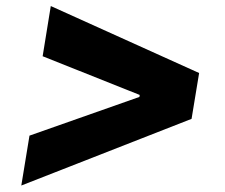

<svg xmlns="http://www.w3.org/2000/svg" viewBox="-20 -603 727 620"><path d="M598.6 -219.2 48.8 -3.9 75.2 -165 430.2 -290 431.2 -296.4 117.7 -421.4 144 -583.5 623 -367.2Z"/></svg>

Font: Inter Extra Bold
Style: Italic
Weight: 800
Italic angle: -9.39999°
Designer: Rasmus Andersson
Foundry: rsms
Version: Version 4.000;git-3c8e0fc